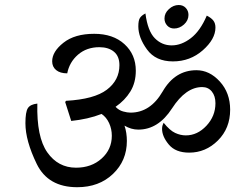

<svg xmlns="http://www.w3.org/2000/svg" viewBox="-20 -784 953 778"><path d="M743.7 -723.6Q743.7 -701.2 725.6 -684.8Q707.5 -668.5 685.5 -668.5Q668.5 -668.5 657.5 -680.4Q646.5 -692.4 646.5 -709Q646.5 -731 664.6 -747.3Q682.6 -763.7 704.1 -763.7Q721.7 -763.7 732.7 -752Q743.7 -740.2 743.7 -723.6ZM540.5 -677.2Q540.5 -702.1 547.4 -711.9Q554.2 -721.7 569.3 -729.5Q578.6 -658.2 607.2 -629.2Q635.7 -600.1 675.8 -600.1Q715.3 -600.1 753.4 -629.4Q791.5 -658.7 817.9 -720.7Q836.4 -711.4 844.7 -700.4Q853 -689.5 853 -672.4Q853 -625.5 801.8 -580.3Q750.5 -535.2 680.7 -535.2Q610.8 -535.2 575.7 -583.5Q540.5 -631.8 540.5 -677.2ZM636.7 -261.7Q636.7 -270.5 638.7 -276.1Q640.6 -281.7 643.1 -286.6Q668 -255.4 689.7 -245.4Q711.4 -235.4 732.9 -235.4Q779.8 -235.4 816.4 -274.4Q853 -313.5 853 -365.7Q853 -395 838.4 -413.1Q823.7 -431.2 799.3 -431.2Q732.9 -431.2 677.2 -345Q621.6 -258.8 540.5 -258.8Q525.9 -258.8 511.7 -262.9Q497.6 -267.1 484.4 -274.9Q489.3 -261.2 491.7 -244.9Q494.1 -228.5 494.1 -212.9Q494.1 -132.8 437.7 -79.1Q381.3 -25.4 293 -25.4Q174.8 -25.4 128.9 -119.6Q83 -213.9 83 -284.7Q83 -330.6 93 -345.9Q103 -361.3 131.3 -364.3Q127.9 -229 171.6 -166.7Q215.3 -104.5 288.1 -104.5Q350.6 -104.5 391.8 -141.6Q433.1 -178.7 433.1 -233.9Q433.1 -261.2 422.1 -285.2Q411.1 -309.1 391.6 -322.3Q364.3 -311.5 333 -304.4Q301.8 -297.4 268.6 -293.9L244.1 -370.6L247.6 -375.5Q361.8 -381.8 412.8 -420.4Q463.9 -459 463.9 -520Q463.9 -556.2 441.7 -574.5Q419.4 -592.8 382.8 -592.8Q331.1 -592.8 296.1 -562.5Q261.2 -532.2 252.4 -486.8Q223.6 -486.8 207.5 -500Q191.4 -513.2 191.4 -535.6Q191.4 -574.7 237.1 -610.8Q282.7 -647 361.8 -647Q438.5 -647 484.4 -605Q530.3 -563 530.3 -497.6Q530.3 -449.2 508.3 -413.3Q486.3 -377.4 448.2 -351.1Q461.9 -336.9 479 -332.3Q496.1 -327.6 508.8 -327.6Q589.4 -327.6 639.2 -413.6Q689 -499.5 775.9 -499.5Q829.1 -499.5 870.8 -453.6Q912.6 -407.7 912.6 -339.4Q912.6 -264.2 863 -214.8Q813.5 -165.5 746.6 -165.5Q691.4 -165.5 664.1 -198.2Q636.7 -231 636.7 -261.7Z"/></svg>

Font: Sitara
Style: Italic
Weight: 400
Italic angle: -11°
Designer: Neelakash Kshetrimayum
Foundry: Neelakash Kshetrimayum
Version: Version 1.000;PS Version 1.000;PS 1.0;hotconv 1.;hotconv 1.0